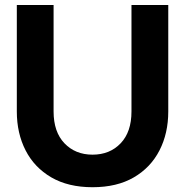

<svg xmlns="http://www.w3.org/2000/svg" viewBox="-20 -743 747 775"><path d="M196.3 -722.7V-293Q196.3 -210.4 240.2 -164.6Q284.2 -118.7 353.5 -118.7Q423.3 -118.7 467 -164.6Q510.7 -210.4 510.7 -293V-722.7H659.2V-293Q659.2 -205.1 623.8 -136Q588.4 -66.9 520.3 -27.1Q452.1 12.7 353.5 12.7Q255.4 12.7 187 -27.1Q118.7 -66.9 83.3 -136Q47.9 -205.1 47.9 -293V-722.7Z"/></svg>

Font: Giphurs
Style: Bold
Weight: 700
Version: Version 0.920; ttfautohint (v1.8.4.7-5d5b)